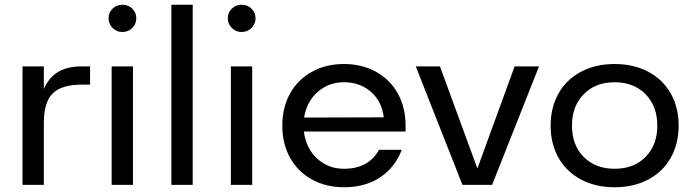

<svg xmlns="http://www.w3.org/2000/svg" viewBox="-20 -780 2928 810"><path d="M75 -500H165V-405Q187 -454 226 -477Q265 -500 325 -500H360V-423H325Q240 -423 202.5 -386Q165 -349 165 -263V0H75Z M541 -500V0H451V-500ZM555 -703Q555 -679 538 -662Q521 -645 496 -645Q472 -645 455 -662Q438 -679 438 -703Q438 -727 455 -743.5Q472 -760 496 -760Q521 -760 538 -743.5Q555 -727 555 -703Z M793 -760V0H703V-760Z M1044 -500V0H954V-500ZM1058 -703Q1058 -679 1041 -662Q1024 -645 999 -645Q975 -645 958 -662Q941 -679 941 -703Q941 -727 958 -743.5Q975 -760 999 -760Q1024 -760 1041 -743.5Q1058 -727 1058 -703Z M1431 -510Q1506 -510 1565.5 -477.5Q1625 -445 1658 -386Q1691 -327 1691 -250V-225H1262Q1271 -154 1318 -111Q1365 -68 1431 -68Q1535 -68 1579 -148H1675Q1647 -74 1584 -32Q1521 10 1431 10Q1356 10 1296.5 -22.5Q1237 -55 1204 -114Q1171 -173 1171 -250Q1171 -327 1204 -386Q1237 -445 1296.5 -477.5Q1356 -510 1431 -510ZM1599 -285Q1591 -352 1545 -392.5Q1499 -433 1431 -433Q1367 -433 1320.5 -392.5Q1274 -352 1263 -284Z M2254 -500 2056 0H1931L1734 -500H1836L1994 -69L2151 -500Z M2843 -250Q2843 -173 2809.5 -114Q2776 -55 2714.5 -22.5Q2653 10 2573 10Q2493 10 2431.5 -22.5Q2370 -55 2336.5 -114Q2303 -173 2303 -250Q2303 -327 2336.5 -386Q2370 -445 2431.5 -477.5Q2493 -510 2573 -510Q2653 -510 2714.5 -477.5Q2776 -445 2809.5 -386Q2843 -327 2843 -250ZM2753 -250Q2753 -332 2703.5 -382.5Q2654 -433 2573 -433Q2492 -433 2442.5 -382.5Q2393 -332 2393 -250Q2393 -168 2442.5 -118Q2492 -68 2573 -68Q2654 -68 2703.5 -118Q2753 -168 2753 -250Z"/></svg>

Font: Goli
Style: Regular
Weight: 400
Designer: jaikishan Patel
Foundry: MagicType
Version: Version 1.000